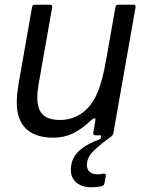

<svg xmlns="http://www.w3.org/2000/svg" viewBox="-20 -573 618 813"><path d="M545 -553Q550 -553 552.5 -550Q555 -547 554 -542L460 -9Q459 0 449 0H458Q402 40 375 67Q348 94 348 126Q348 144 359.5 154.5Q371 165 393 165Q408 165 417 162H419Q430 162 428 172L422 205Q420 213 409 216Q388 220 368 220Q327 220 303.5 200Q280 180 280 146Q280 101 310.5 70Q341 39 406 15L408 0H384Q379 0 376.5 -3Q374 -6 375 -11L384 -65V-67Q384 -72 380 -72Q376 -72 367 -65Q325 -25 287.5 -7.5Q250 10 207 10Q90 10 60 -77Q51 -103 51 -139Q51 -170 59 -220L116 -544Q118 -553 127 -553H192Q197 -553 199.5 -550Q202 -547 201 -542L144 -220Q138 -186 138 -160Q138 -119 154 -96Q176 -65 234 -65Q296 -65 342 -106Q374 -135 394 -183.5Q414 -232 429 -317L469 -544Q471 -553 480 -553Z"/></svg>

Font: Open Sauce Two
Style: Italic
Weight: 400
Italic angle: -10°
Designer: Alfredo Marco Pradil
Foundry: Creative Sauce Fz LLC
Version: Version 1.477